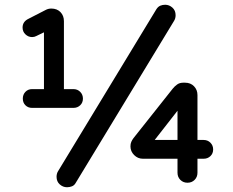

<svg xmlns="http://www.w3.org/2000/svg" viewBox="-20 -754 980 808"><path d="M542 -173 707 -381Q715 -391 725.5 -398.5Q736 -406 751 -406H759Q782 -406 796.5 -391Q811 -376 811 -354V-165H837Q854 -165 865.5 -153.5Q877 -142 877 -125Q877 -108 865.5 -97Q854 -86 837 -86H811V-27Q811 -9 799 3Q787 15 769 15Q751 15 739 3Q727 -9 727 -27V-86H581Q560 -86 544.5 -101.5Q529 -117 529 -138Q529 -149 532.5 -157Q536 -165 542 -173ZM218 -10Q218 -23 224 -33L638 -715Q645 -726 654.5 -730Q664 -734 675 -734Q692 -734 705.5 -722Q719 -710 719 -690Q719 -677 713 -667L299 15Q293 26 283 30Q273 34 262 34Q245 34 231.5 22Q218 10 218 -10ZM100 -675 172 -712Q183 -718 196 -718Q220 -718 234.5 -703Q249 -688 249 -665V-379H289Q306 -379 317.5 -367.5Q329 -356 329 -339Q329 -322 317.5 -311Q306 -300 289 -300H115Q98 -300 87 -311Q76 -322 76 -339Q76 -356 87 -367.5Q98 -379 115 -379H165V-618L132 -602Q128 -600 124 -599Q120 -598 115 -598Q99 -598 87 -609.5Q75 -621 75 -638Q75 -663 100 -675ZM727 -165V-288L631 -165Z"/></svg>

Font: Varela Round Precious
Style: Medium
Weight: 500
Designer: Joe Prince
Foundry: Joe Prince
Version: Version 1.000